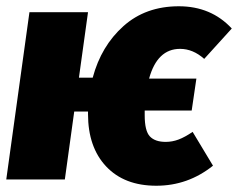

<svg xmlns="http://www.w3.org/2000/svg" viewBox="-23 -573 760 613"><path d="M592 -152 657 -44Q577 20 476 20Q374 20 316 -41.5Q258 -103 258 -209V-217H214L184 0H-3L71 -534H258L229 -325H273Q300 -426 371 -489.5Q442 -553 548 -553Q651 -553 717 -482L629 -385Q593 -417 552 -417Q479 -417 453 -322H604L589 -220H439V-205Q439 -155 455.5 -137.5Q472 -120 506 -120Q527 -120 547 -127.5Q567 -135 592 -152Z"/></svg>

Font: Fira Sans Condensed Black
Style: Italic
Weight: 900
Width: 3
Italic angle: -8°
Designer: Carrois Corporate & Edenspiekermann AG
Foundry: Carrois Corporate GbR & Edenspiekermann AG
Version: Version 4.203